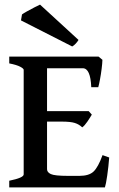

<svg xmlns="http://www.w3.org/2000/svg" viewBox="-20 -811 516 831"><path d="M423.3 -552.2Q422.9 -536.6 419.9 -513.2Q417 -489.7 412.8 -467.5Q408.7 -445.3 405.3 -433.6H375Q371.6 -515.6 338.4 -515.6H160.2L173.3 -565.9H406.7ZM377.4 -314.9Q370.1 -302.2 358.2 -284.7Q346.2 -267.1 335.9 -259.8Q322.3 -272.9 303.7 -278.8Q285.2 -284.7 247.1 -284.7H153.8L164.1 -330.1H363.8ZM452.6 -129.4Q449.7 -90.3 444.1 -51.5Q438.5 -12.7 434.1 0H20V-28.8Q82.5 -41.5 82.5 -56.2V-508.8Q82.5 -514.2 67.4 -522.2Q52.2 -530.3 20 -536.6V-565.9H249V-536.6Q218.8 -533.7 201.2 -529.3Q183.6 -524.9 183.6 -518.6V-78.6Q183.6 -65.4 200 -57.6Q216.3 -49.8 275.4 -49.8H323.7Q365.2 -49.8 385 -68.6Q404.8 -87.4 423.8 -139.6ZM319.8 -638.2Q315.4 -630.4 307.6 -622.1Q299.8 -613.8 292.5 -609.9L70.8 -722.7L75.2 -748.5Q80.1 -752.4 96.2 -761.5Q112.3 -770.5 129.4 -779.3Q146.5 -788.1 153.3 -791Z"/></svg>

Font: Dai Banna SIL Medium
Style: Regular
Weight: 500
Designer: Victor Gaultney
Foundry: SIL International
Version: Version 4.000